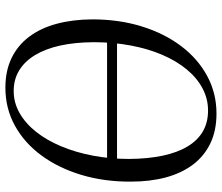

<svg xmlns="http://www.w3.org/2000/svg" viewBox="-74 -718 803 694"><g transform="rotate(90 327.0 -370.5)"><path d="M90.5 -356.5 91.5 -392.5H592L590.5 -356.5ZM296.5 11Q236 11 190 -11Q144 -33 112.8 -74.2Q81.5 -115.5 65.8 -173.2Q50 -231 49.5 -302.5Q49.5 -399.5 74.8 -481.2Q100 -563 145.8 -623.8Q191.5 -684.5 253.8 -718.2Q316 -752 390 -752Q451.5 -752 497.8 -729.8Q544 -707.5 574.8 -666.5Q605.5 -625.5 620.8 -568.8Q636 -512 636 -442.5Q636.5 -346.5 611.8 -264Q587 -181.5 541.8 -119.8Q496.5 -58 434 -23.5Q371.5 11 296.5 11ZM308.5 -19Q351 -19 388.5 -40.5Q426 -62 456.2 -100.2Q486.5 -138.5 508.5 -191Q530.5 -243.5 542.2 -305.8Q554 -368 554 -436Q553.5 -504.5 542.2 -557.5Q531 -610.5 509 -647.2Q487 -684 454.5 -702.8Q422 -721.5 379 -721.5Q336.5 -721.5 298.8 -701.5Q261 -681.5 230.2 -644.2Q199.5 -607 177.5 -555.5Q155.5 -504 143.8 -441.2Q132 -378.5 132 -307.5Q132.5 -240 144.2 -186.8Q156 -133.5 178.8 -96Q201.5 -58.5 234 -38.8Q266.5 -19 308.5 -19Z"/></g></svg>

Font: Merriweather 120pt Light
Style: Italic
Weight: 300
Italic angle: -7.8°
Version: Version 2.101